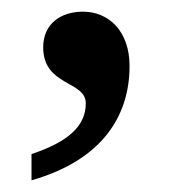

<svg xmlns="http://www.w3.org/2000/svg" viewBox="-20 -155 302 329"><path d="M34 109V154C156 119 202 43 202 -42C202 -101 167 -135 122 -135C84 -135 54 -114 54 -74C54 -7 127 -17 127 22C127 61 97 88 34 109Z"/></svg>

Font: Noto Serif Myanmar Medium
Style: Regular
Weight: 500
Designer: Ben Mitchell and the Monotype Design Team
Foundry: Monotype Imaging Inc.
Version: Version 2.106